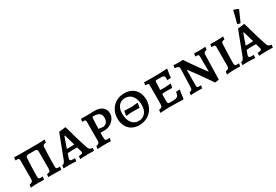

<svg xmlns="http://www.w3.org/2000/svg" viewBox="54 -1779 4046 2814"><g transform="rotate(-30 2076.5 -371.5)"><path d="M51 -40Q88 -48 100 -60.5Q112 -73 112 -105L113 -411Q113 -435 106.5 -443.5Q100 -452 83 -452L53 -451L50 -457L55 -501Q121 -499 164 -499H461Q473 -499 490 -500Q507 -501 530 -502L571 -505L567 -457Q535 -452 523.5 -444Q512 -436 511 -414Q502 -254 502 -100Q502 -68 508.5 -57.5Q515 -47 534 -47Q553 -47 567 -49L570 -44L562 2L499 1Q480 0 451 0H344L349 -46Q385 -50 397.5 -62Q410 -74 410 -104V-396Q410 -420 400.5 -428Q391 -436 369 -436H276Q243 -436 229.5 -428.5Q216 -421 215 -399Q204 -218 204 -100Q204 -69 210.5 -58Q217 -47 237 -47Q257 -47 275 -49L278 -44L271 2L204 1Q184 0 154 0Q115 0 45 7Z M882 1 885 -42Q927 -46 939.5 -51Q952 -56 952 -71Q952 -84 946 -100L927 -165Q906 -166 848 -166Q817 -166 767 -161L743 -97Q738 -77 738 -72Q738 -57 747.5 -51Q757 -45 780 -45H817L821 -40L815 5Q804 4 767 2Q730 0 697 0Q664 0 637 1Q610 2 601 2L607 -46Q627 -49 639.5 -60.5Q652 -72 663 -100L814 -495L920 -508L929 -505Q941 -461 980 -324.5Q1019 -188 1050 -100Q1059 -71 1073.5 -59.5Q1088 -48 1119 -45L1122 -40L1116 2Q1106 2 1077.5 1Q1049 0 1019 0Q977 0 936.5 2.5Q896 5 885 6ZM847 -221Q886 -221 913 -224L860 -404H850L785 -221Z M1181 -42Q1215 -48 1226.5 -61Q1238 -74 1238 -107L1239 -411Q1239 -435 1233 -444Q1227 -453 1212 -453L1183 -452L1179 -457L1186 -501Q1201 -501 1215 -500L1286 -499Q1316 -499 1352.5 -500.5Q1389 -502 1404 -503Q1503 -503 1549 -462Q1595 -421 1595 -356Q1595 -311 1568 -270Q1541 -229 1496 -204.5Q1451 -180 1401 -180H1332L1331 -118Q1331 -86 1333.5 -71.5Q1336 -57 1343.5 -52Q1351 -47 1368 -47Q1381 -47 1392.5 -48Q1404 -49 1408 -49L1410 -44L1402 2Q1391 2 1363 1Q1335 0 1308 0Q1279 0 1234.5 2Q1190 4 1175 6ZM1493 -343Q1493 -395 1461.5 -419Q1430 -443 1361 -443Q1349 -443 1346 -441Q1343 -439 1342 -430L1340 -396Q1339 -372 1337 -333.5Q1335 -295 1334 -244L1411 -234Q1493 -249 1493 -343Z M1650 -235Q1650 -313 1684.5 -375.5Q1719 -438 1780.5 -473Q1842 -508 1920 -508Q1991 -508 2044.5 -478.5Q2098 -449 2127 -394Q2156 -339 2156 -265Q2156 -186 2120.5 -123.5Q2085 -61 2023 -26Q1961 9 1882 9Q1812 9 1759.5 -21Q1707 -51 1678.5 -106.5Q1650 -162 1650 -235ZM2059 -228Q2059 -328 2014.5 -385Q1970 -442 1895 -442Q1827 -442 1786.5 -394Q1746 -346 1746 -264Q1746 -164 1789 -106.5Q1832 -49 1905 -49Q1975 -49 2017 -97.5Q2059 -146 2059 -228ZM1781 -212 1794 -284 1853 -283Q1897 -281 1913 -281Q1943 -281 2017 -290L2023 -284L2010 -210Q1917 -213 1891 -213Q1872 -213 1841 -210.5Q1810 -208 1787 -204Z M2243 -41Q2278 -45 2291 -59.5Q2304 -74 2304 -108L2305 -411Q2305 -436 2299.5 -444.5Q2294 -453 2277 -453L2251 -452L2247 -457L2254 -501Q2268 -501 2307.5 -500Q2347 -499 2393 -499Q2566 -499 2642 -508L2647 -502Q2645 -490 2638 -449Q2631 -408 2628 -362L2564 -358Q2564 -361 2565 -370.5Q2566 -380 2566 -390Q2566 -414 2559 -424Q2552 -434 2530 -437.5Q2508 -441 2456 -441Q2433 -441 2423.5 -439Q2414 -437 2411 -432Q2408 -427 2408 -414L2402 -285L2480 -284Q2498 -284 2532.5 -287.5Q2567 -291 2578 -292L2583 -285L2571 -224Q2560 -224 2528.5 -225Q2497 -226 2462 -226Q2436 -226 2399 -221Q2397 -157 2397 -102Q2397 -80 2400.5 -70.5Q2404 -61 2415 -58Q2426 -55 2453 -55Q2511 -55 2536.5 -61Q2562 -67 2573 -85Q2584 -103 2591 -146L2649 -150L2655 -144Q2652 -132 2644.5 -90Q2637 -48 2633 -2L2625 5Q2599 4 2514.5 2Q2430 0 2371 0Q2327 0 2288 3.5Q2249 7 2238 8Z M3153 -419Q3153 -437 3146.5 -444.5Q3140 -452 3126 -452H3097L3095 -457L3101 -502Q3112 -501 3140.5 -500Q3169 -499 3198 -499Q3222 -499 3252 -501Q3282 -503 3291 -504L3287 -456Q3258 -452 3246 -441Q3234 -430 3233 -406L3222 13L3155 23Q3069 -104 2981.5 -224Q2894 -344 2894 -342H2887L2886 -81Q2886 -61 2892 -53.5Q2898 -46 2913 -46L2950 -47L2955 -44L2946 3Q2935 2 2906 1Q2877 0 2846 0Q2821 0 2791.5 2.5Q2762 5 2753 6L2759 -42Q2784 -45 2795.5 -56Q2807 -67 2808 -91L2819 -407Q2819 -432 2805 -441.5Q2791 -451 2751 -456L2745 -462L2752 -503Q2761 -502 2789 -500.5Q2817 -499 2839 -499Q2864 -499 2884 -500Q2904 -501 2911 -502Q2983 -393 3055 -294Q3127 -195 3148 -167H3155Z M3370 -40Q3407 -47 3419 -60Q3431 -73 3431 -106L3432 -411Q3432 -436 3426 -444.5Q3420 -453 3402 -453L3372 -452L3369 -458L3374 -501Q3392 -501 3407 -500L3483 -499Q3506 -499 3543.5 -501.5Q3581 -504 3593 -505L3589 -457Q3557 -453 3546.5 -445Q3536 -437 3534 -414Q3524 -218 3524 -100Q3524 -68 3530.5 -57Q3537 -46 3557 -46Q3571 -46 3581.5 -47Q3592 -48 3595 -49L3598 -44L3591 2Q3578 2 3542.5 1Q3507 0 3473 0Q3445 0 3410 3.5Q3375 7 3364 8Z M3909 1 3912 -42Q3954 -46 3966.5 -51Q3979 -56 3979 -71Q3979 -84 3973 -100L3954 -165Q3933 -166 3875 -166Q3844 -166 3794 -161L3770 -97Q3765 -77 3765 -72Q3765 -57 3774.5 -51Q3784 -45 3807 -45H3844L3848 -40L3842 5Q3831 4 3794 2Q3757 0 3724 0Q3691 0 3664 1Q3637 2 3628 2L3634 -46Q3654 -49 3666.5 -60.5Q3679 -72 3690 -100L3841 -495L3947 -508L3956 -505Q3968 -461 4007 -324.5Q4046 -188 4077 -100Q4086 -71 4100.5 -59.5Q4115 -48 4146 -45L4149 -40L4143 2Q4133 2 4104.5 1Q4076 0 4046 0Q4004 0 3963.5 2.5Q3923 5 3912 6ZM3874 -221Q3913 -221 3940 -224L3887 -404H3877L3812 -221ZM3862 -558Q3892 -661 3914 -763L3925 -766L3990 -741L3995 -730L3914 -548L3902 -545Z"/></g></svg>

Font: Alegreya SC Medium
Style: Regular
Weight: 500
Designer: Juan Pablo del Peral
Foundry: Huerta Tipografica
Version: Version 2.007; ttfautohint (v1.6)